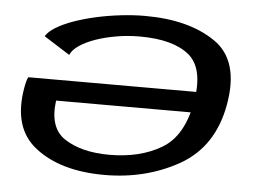

<svg xmlns="http://www.w3.org/2000/svg" viewBox="-50 -745 1086 815"><g transform="rotate(5 493.0 -338.0)"><path d="M422.5 5Q599 5 741.5 -75.5Q883 -157 915 -338.5Q948.5 -528 836 -605Q723 -682.5 536.5 -682.5L521.5 -593.5Q664 -593.5 732.5 -537Q799.5 -480.5 775 -338.5Q748.5 -188.5 656.5 -135.5Q566 -82 436 -82Q315.5 -82 243 -130.5Q175.5 -176.5 191 -291.5H781.5L797.5 -380H64.5Q56.5 -362.5 52 -335.5Q21 -160.5 128.5 -78.5Q236 5 422.5 5ZM229.5 -489.5Q238 -510.5 265.5 -529.5Q293 -548.5 333.8 -562.8Q374.5 -577 422.5 -585.2Q470.5 -593.5 521.5 -593.5L541.5 -649L536.5 -682.5Q486 -682.5 432.8 -676.2Q379.5 -670 328.8 -658.8Q278 -647.5 234.5 -632Q191 -616.5 160.5 -597.8Q130 -579 119 -559.5Z"/></g></svg>

Font: Anybody ExtraExpanded Medium
Style: Italic
Weight: 500
Width: 8
Italic angle: -10°
Version: Version 1.113;gftools[0.9.25]